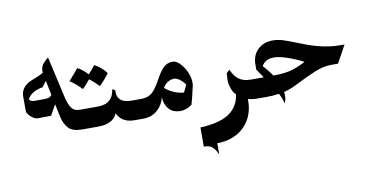

<svg xmlns="http://www.w3.org/2000/svg" viewBox="-67 -592 2005 1027"><g transform="rotate(-10 935.5 -78.0)"><path d="M404 -106V0H352Q299 0 277 -23.5Q255 -47 246 -86L231 -158L199 -101L128 -100Q109 -100 89.5 -118.5Q70 -137 70 -150V-227Q70 -266 100 -289Q116 -302 148 -313Q180 -325 195 -336Q193 -361 203.5 -377Q214 -393 237 -411L289 -181Q298 -145 311 -127Q321 -114 332 -110Q343 -106 357 -106ZM220 -210 204 -290 181 -259Q121 -250 97 -209Q105 -195 123 -195H170Q193 -195 202 -197.5Q211 -200 220 -210Z M381 -328Q412 -312 436 -284Q463 -313 473 -328Q491 -319 509.5 -303Q528 -287 537 -273Q513 -240 484 -212Q458 -239 433 -258Q416 -236 392 -212Q351 -253 328 -266Q370 -313 381 -328Z M680 -106V0H633Q592 0 566 -21Q549 -36 541 -55Q540 -50 534.5 -41Q529 -32 519 -24Q491 0 436 0H387Q365 0 349.5 -15.5Q334 -31 334 -53Q334 -75 349.5 -90.5Q365 -106 387 -106H455Q496 -106 519 -127Q532 -139 537.5 -153Q543 -167 546 -184L561 -176Q558 -140 578 -123Q596 -106 637 -106Z M955 -216Q975 -178 975 -145Q975 -136 974 -131Q958 -59 949 -29Q947 -27 938.5 -21.5Q930 -16 916 -11Q902 -6 886 -6Q844 -6 822 -32.5Q800 -59 800 -97Q791 -58 764 -32Q732 0 681 0H663Q641 0 625.5 -15.5Q610 -31 610 -53Q610 -75 625.5 -90.5Q641 -106 663 -106H690Q728 -106 750 -126.5Q772 -147 793 -186Q816 -229 836.5 -251Q857 -273 890 -273Q906 -273 923.5 -257Q941 -241 955 -216ZM940 -140Q938 -143 929.5 -153Q921 -163 907.5 -172.5Q894 -182 881 -182Q863 -182 846 -171.5Q829 -161 820 -143Q839 -125 867.5 -113Q896 -101 921 -100Z M1360 -106V0H1306Q1268 0 1251 -7Q1253 37 1239.5 74.5Q1226 112 1199 140Q1172 168 1133.5 183Q1095 198 1049 198V255H1046Q1039 234 1022 218Q1005 202 975 204V99Q1072 96 1128 62Q1184 26 1193 -42Q1177 -57 1168.5 -84.5Q1160 -112 1162 -134Q1162 -144 1164 -162L1181 -178Q1198 -139 1222.5 -122.5Q1247 -106 1284 -106Z M1811 -204 1759 -109H1722Q1680 -109 1634.5 -90.5Q1589 -72 1524 -39Q1502 -28 1486.5 -22Q1471 -16 1449 -10Q1449 -8 1450 11Q1451 30 1441 51Q1436 25 1420 -5Q1388 0 1355 0H1306Q1284 0 1268.5 -15.5Q1253 -31 1253 -53Q1253 -75 1268.5 -90.5Q1284 -106 1306 -106H1355L1323 -153V-186Q1323 -204 1330 -224Q1337 -244 1353 -260Q1385 -292 1436 -292Q1463 -292 1490.5 -283.5Q1518 -275 1563 -257L1609 -239Q1705 -204 1787 -204ZM1584 -150Q1577 -154 1550.5 -166Q1524 -178 1488.5 -189.5Q1453 -201 1425 -201Q1379 -201 1360 -166Q1390 -133 1408 -106Q1475 -107 1512.5 -119Q1550 -131 1584 -150Z"/></g></svg>

Font: Katibeh
Style: Regular
Weight: 400
Designer: Arabic design by Kourosh Beigpour, Latin design by Eduardo Tunni, engineering by Lasse Fister
Version: Version 1.0010g